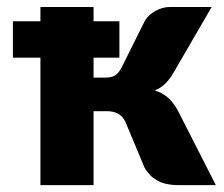

<svg xmlns="http://www.w3.org/2000/svg" viewBox="-20 -539 652 559"><path d="M500 -212.9 608.4 0H501.5Q479.5 0 465.8 -3.4Q451.2 -5.9 438.5 -13.2Q424.8 -21 417.5 -28.8Q407.2 -39.6 400.9 -50.8L346.2 -181.6Q338.9 -199.2 324.7 -207.5Q311 -215.3 291.5 -215.3H252.4V0H97.7V-371.1H17.6V-477.1H97.7V-518.6H252.4V-477.1H327.6V-371.1H252.4V-313H284.7Q305.2 -313 315.9 -319.8Q326.2 -327.1 334 -342.3L402.3 -479.5Q412.6 -496.1 433.6 -507.8Q453.6 -518.6 473.6 -518.6H596.2L486.8 -330.1Q474.6 -308.6 461.4 -295.9Q447.3 -281.7 430.2 -275.9Q454.1 -268.6 471.7 -252.4Q488.3 -235.8 500 -212.9Z"/></svg>

Font: Lato-ExtraBold
Style: Regular
Weight: 500
Designer: Lukasz Dziedzic with Adam Twardoch and Botio Nikoltchev
Foundry: tyPoland Lukasz Dziedzic
Version: ""